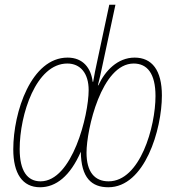

<svg xmlns="http://www.w3.org/2000/svg" viewBox="-20 -780 739 810"><path d="M149 10C216 10 276 -37 321 -140C322 -29 367 10 437 10C591 10 663 -234 663 -377C663 -484 621 -537 548 -537C476 -537 423 -481 395 -420H393C399 -444 407 -477 412 -503L467 -760H441L390 -521C384 -493 377 -461 373 -435H371C364 -492 331 -537 265 -537C112 -537 36 -308 36 -150C36 -49 74 10 149 10ZM151 -15C96 -15 63 -58 63 -151C63 -297 132 -512 264 -512C319 -512 354 -471 354 -400C354 -294 285 -15 151 -15ZM438 -15C379 -15 345 -55 345 -136C345 -233 408 -512 544 -512C601 -512 636 -470 636 -375C636 -245 571 -15 438 -15Z"/></svg>

Font: Noto Sans Condensed Thin
Style: Italic
Weight: 100
Width: 3
Italic angle: -12°
Designer: Monotype Design Team
Foundry: Monotype Imaging Inc.
Version: Version 2.013